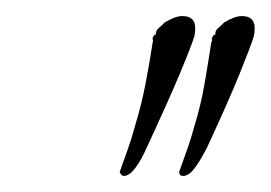

<svg xmlns="http://www.w3.org/2000/svg" viewBox="-20 -499 337 239"><path d="M208 -280Q203 -280 203 -285Q208 -299 213 -313Q218 -327 222 -342Q230 -368 234.5 -394Q239 -420 243 -446Q245 -451 244 -449.5Q243 -448 244 -452Q247 -458 248 -455V-457Q248 -461 251.5 -464Q255 -467 259 -471Q272 -479 281 -479Q297 -479 297 -464Q297 -458 296 -454Q292 -441 278 -406.5Q264 -372 238 -316Q230 -300 222.5 -290Q215 -280 208 -280ZM134 -280Q131 -280 129 -285Q134 -299 139 -313Q144 -327 148 -342Q156 -368 161 -394Q166 -420 170 -446Q171 -451 170.5 -449.5Q170 -448 170 -452Q173 -458 174 -455V-457Q174 -461 177.5 -464Q181 -467 185 -471Q198 -479 207 -479Q223 -479 223 -464Q223 -458 222 -454Q218 -441 203.5 -406.5Q189 -372 163 -316Q156 -300 148.5 -290Q141 -280 134 -280Z"/></svg>

Font: Grey Qo
Style: Regular
Weight: 400
Designer: Robert E. Leuschke
Foundry: Robert E. Leuschke
Version: Version 2.010